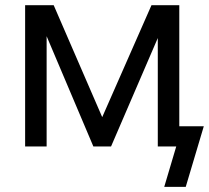

<svg xmlns="http://www.w3.org/2000/svg" viewBox="-20 -566 808 742"><path d="M340.8 0 109.4 -545.9H187.5L375 -113.3L565.4 -545.9H644.5L409.2 0ZM77.1 0V-545.9H160.2V0ZM589.8 0V-545.9H672.9V0ZM614.7 156.2 661.1 0H629.9V-78.1H767.6L697.8 156.2Z"/></svg>

Font: GitLab Sans
Style: Regular
Weight: 400
Designer: Rasmus Andersson
Foundry: Modifications by GitLab B.V., manufactured by rsms
Version: Version 4.000;git-c8fb6b7